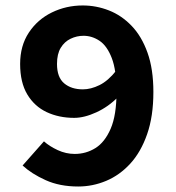

<svg xmlns="http://www.w3.org/2000/svg" viewBox="-20 -667 640 699"><path d="M264.8 12Q197.4 12 146.2 -11.1Q95 -34.2 62.3 -64.5L140 -152.4Q160 -134.5 190.1 -120.5Q220.2 -106.6 252 -106.6Q293.2 -106.6 327.4 -127.9Q361.6 -149.2 382.9 -198.4Q404.2 -247.6 404.2 -332.2Q404.2 -411 386.9 -455.7Q369.6 -500.3 342.3 -518.5Q315 -536.7 284.2 -536.7Q259.3 -536.7 237.1 -526Q214.8 -515.4 201.1 -492.9Q187.5 -470.5 187.5 -434.2Q187.5 -385.7 213.5 -363.7Q239.5 -341.7 281.6 -341.7Q311 -341.7 342.3 -357.2Q373.7 -372.7 403.3 -410.1L409.8 -314.1Q375.1 -278.5 331 -258.2Q286.9 -237.9 250 -237.9Q194.6 -237.9 150 -258.8Q105.4 -279.8 79.3 -323.3Q53.3 -366.9 53.3 -434.2Q53.3 -500.3 84.9 -548.2Q116.5 -596.1 168.7 -621.6Q220.9 -647.1 281.3 -647.1Q330.5 -647.1 376.4 -629.1Q422.3 -611.2 459 -573.1Q495.7 -535 517 -475.3Q538.4 -415.6 538.4 -332.2Q538.4 -243.4 515.6 -178.4Q492.9 -113.3 454.3 -71.3Q415.8 -29.3 366.6 -8.6Q317.5 12 264.8 12Z"/></svg>

Font: Source Code Pro ExtraLight
Style: Regular
Weight: 200
Monospace: yes
Designer: Paul D. Hunt, Teo Tuominen
Foundry: Adobe
Version: Version 1.026;hotconv 1.1.0;makeotfexe 2.6.0